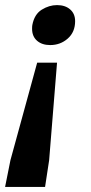

<svg xmlns="http://www.w3.org/2000/svg" viewBox="-20 -555 356 754"><path d="M157 179 173 74 204 -309H126L21 74L0 179ZM275 -472Q275 -501 255.5 -518Q236 -535 204 -535Q173 -535 144 -517Q115 -499 107 -457Q106 -452 106 -442Q106 -412 125.5 -395Q145 -378 177 -378Q217 -378 246 -403.5Q275 -429 275 -472Z"/></svg>

Font: Geom SemiBold
Style: Bold Italic
Weight: 600
Italic angle: -10°
Version: Version 1.102